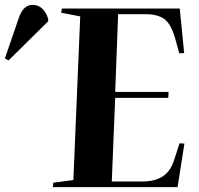

<svg xmlns="http://www.w3.org/2000/svg" viewBox="-183 -765 815 785"><path d="M145 -698 67 -713 70 -730H552L570 -548L550 -547L532 -612Q515 -669 487.5 -688Q460 -707 413 -707H300L288 -389H506L505 -365H288L274 -23H398Q450 -23 482 -43.5Q514 -64 529 -111L551 -179L571 -178L543 0H33L35 -18L117 -29ZM-148 -518 -163 -526 -106 -692Q-88 -745 -50 -745Q-26 -745 -9.5 -729Q7 -713 14 -687V-678Z"/></svg>

Font: Literata 72pt
Style: Bold Italic
Weight: 700
Italic angle: -2°
Designer: Latin by Veronika Burian and Jose Scaglione. Greek by Irene Vlachou. Cyrillic by Vera Evstafieva
Foundry: TypeTogether
Version: Version 3.002